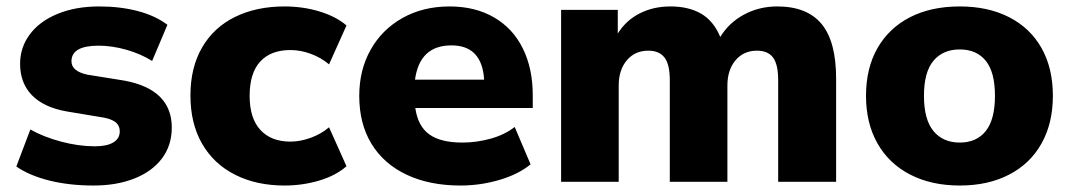

<svg xmlns="http://www.w3.org/2000/svg" viewBox="-20 -570 3356 602"><path d="M31.2 -47.9 75.2 -164.1Q116.2 -140.6 171.4 -126Q226.6 -111.3 277.3 -111.3Q315.4 -111.3 335.4 -123.5Q355.5 -135.7 355.5 -158.2Q355.5 -175.8 343.3 -186Q331.1 -196.3 305.7 -201.2L188.5 -220.7Q117.2 -233.4 80.1 -271.5Q43 -309.6 43 -370.1Q43 -420.9 73.2 -461.9Q103.5 -502.9 160.2 -526.4Q216.8 -549.8 291 -549.8Q357.4 -549.8 412.6 -535.2Q467.8 -520.5 504.9 -492.2L457 -378.9Q420.9 -401.4 376 -414.1Q331.1 -426.8 289.1 -426.8Q204.1 -426.8 204.1 -377.9Q204.1 -346.7 253.9 -335.9L369.1 -317.4Q518.6 -290 518.6 -169.9Q518.6 -114.3 487.8 -73.2Q457 -32.2 401.4 -10.3Q345.7 11.7 273.4 11.7Q197.3 11.7 134.8 -3.9Q72.3 -19.5 31.2 -47.9Z M577.1 -270.5Q577.1 -358.4 613.8 -421.4Q650.4 -484.4 717.3 -517.1Q784.2 -549.8 872.1 -549.8Q929.7 -549.8 981.4 -534.2Q1033.2 -518.6 1066.4 -490.2L1011.7 -368.2Q986.3 -389.6 954.1 -401.4Q921.9 -413.1 890.6 -413.1Q829.1 -413.1 795.9 -377Q762.7 -340.8 762.7 -269.5Q762.7 -199.2 796.4 -162.6Q830.1 -126 890.6 -126Q920.9 -126 953.6 -137.7Q986.3 -149.4 1011.7 -170.9L1066.4 -48.8Q1033.2 -19.5 981 -3.9Q928.7 11.7 872.1 11.7Q784.2 11.7 717.3 -22Q650.4 -55.7 613.8 -119.1Q577.1 -182.6 577.1 -270.5Z M1106.4 -269.5Q1106.4 -350.6 1142.1 -414.1Q1177.7 -477.5 1242.2 -513.7Q1306.6 -549.8 1389.6 -549.8Q1469.7 -549.8 1528.8 -515.6Q1587.9 -481.4 1619.1 -418.5Q1650.4 -355.5 1650.4 -271.5V-231.4H1282.2Q1290 -174.8 1325.7 -148.9Q1361.3 -123 1429.7 -123Q1474.6 -123 1518.6 -135.3Q1562.5 -147.5 1593.8 -171.9L1643.6 -54.7Q1605.5 -23.4 1545.9 -5.9Q1486.3 11.7 1423.8 11.7Q1327.1 11.7 1255.4 -22Q1183.6 -55.7 1145 -118.7Q1106.4 -181.6 1106.4 -269.5ZM1498 -320.3Q1491.2 -427.7 1395.5 -427.7Q1295.9 -427.7 1281.2 -320.3Z M1739.3 -539.1H1917V-464.8Q1942.4 -505.9 1985.4 -527.8Q2028.3 -549.8 2082 -549.8Q2139.6 -549.8 2178.7 -526.9Q2217.8 -503.9 2238.3 -454.1Q2265.6 -499 2313 -524.4Q2360.4 -549.8 2417 -549.8Q2510.7 -549.8 2556.2 -494.6Q2601.6 -439.5 2601.6 -323.2V0H2419.9V-318.4Q2419.9 -368.2 2403.8 -389.6Q2387.7 -411.1 2353.5 -411.1Q2311.5 -411.1 2286.1 -380.9Q2260.7 -350.6 2260.7 -301.8V0H2080.1V-318.4Q2080.1 -368.2 2063.5 -389.6Q2046.9 -411.1 2012.7 -411.1Q1970.7 -411.1 1945.3 -380.9Q1919.9 -350.6 1919.9 -301.8V0H1739.3Z M2695.3 -269.5Q2695.3 -356.4 2731.4 -419.4Q2767.6 -482.4 2833.5 -516.1Q2899.4 -549.8 2989.3 -549.8Q3078.1 -549.8 3144 -516.1Q3210 -482.4 3245.6 -419.4Q3281.2 -356.4 3281.2 -269.5Q3281.2 -183.6 3245.6 -120.1Q3210 -56.6 3144 -22.5Q3078.1 11.7 2989.3 11.7Q2900.4 11.7 2834 -22.5Q2767.6 -56.6 2731.4 -120.1Q2695.3 -183.6 2695.3 -269.5ZM2989.3 -123Q3042 -123 3070.8 -159.2Q3099.6 -195.3 3099.6 -269.5Q3099.6 -343.8 3070.8 -379.4Q3042 -415 2989.3 -415Q2936.5 -415 2906.7 -379.4Q2877 -343.8 2877 -269.5Q2877 -195.3 2906.7 -159.2Q2936.5 -123 2989.3 -123Z"/></svg>

Font: Min Sans Black
Style: Regular
Weight: 900
Designer: Jinseong-Kim, NotoSansCJK, Nunito
Foundry: Jinseong-Kim
Version: Version 1.000